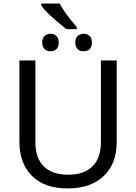

<svg xmlns="http://www.w3.org/2000/svg" viewBox="-20 -1056 771 1086"><path d="M640.1 -713.9V-252Q640.1 -129.9 566.4 -60.1Q492.7 9.8 361.8 9.8Q232.4 9.8 161.1 -60.8Q89.8 -131.3 89.8 -253.9V-713.9H180.2V-251Q180.2 -163.6 226.8 -115.7Q273.4 -67.9 367.2 -67.9Q455.6 -67.9 503.2 -115.2Q550.8 -162.6 550.8 -252V-713.9ZM500 -814.9Q500 -791.5 487.5 -778.8Q475.1 -766.1 452.6 -766.1Q430.2 -766.1 418 -779.3Q405.8 -792.5 405.8 -814.9Q405.8 -840.8 419.9 -853Q434.1 -865.2 452.6 -865.2Q472.7 -865.2 486.3 -853Q500 -840.8 500 -814.9ZM312 -814.9Q312 -789.1 298.3 -777.6Q284.7 -766.1 265.6 -766.1Q243.2 -766.1 231 -779.3Q218.8 -792.5 218.8 -814.9Q218.8 -840.8 232.9 -853Q247.1 -865.2 265.6 -865.2Q284.7 -865.2 298.3 -853Q312 -840.8 312 -814.9ZM414.1 -891.1H355Q240.7 -982.4 212.9 -1025.9V-1036.1H317.9Q341.3 -987.3 414.1 -902.8Z"/></svg>

Font: Noto Sans Southeast Asian
Style: Regular
Weight: 400
Designer: Monotype Design Team
Foundry: Monotype Imaging Inc.
Version: Version 1.06 uh; ttfautohint (v1.4.1)